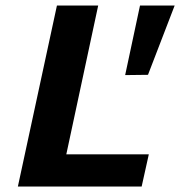

<svg xmlns="http://www.w3.org/2000/svg" viewBox="-20 -678 655 698"><path d="M45 0 187 -658H337L196 0ZM92 0 117 -117H521L495 0ZM518 -406 435 -405 489 -658H615Z"/></svg>

Font: Ysabeau Office ExtraBold
Style: Italic
Weight: 800
Italic angle: -12°
Designer: Christian Thalmann (Catharsis Fonts)
Version: Version 2.001;gftools[0.9.30]; featfreeze: tnum,lnum,ss02